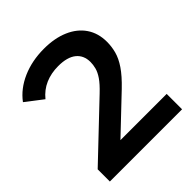

<svg xmlns="http://www.w3.org/2000/svg" viewBox="-194 -840 970 970"><g transform="rotate(-45 291.0 -355.0)"><path d="M35 0V-87L313 -351Q348 -384 365 -409Q382 -434 387.5 -455.5Q393 -477 393 -496Q393 -544 360 -570.5Q327 -597 263 -597Q212 -597 170.5 -579Q129 -561 99 -524L8 -594Q49 -649 118.5 -679.5Q188 -710 274 -710Q350 -710 406.5 -685.5Q463 -661 493.5 -616Q524 -571 524 -509Q524 -475 515 -441.5Q506 -408 481 -371Q456 -334 408 -288L169 -61L142 -110H551V0Z"/></g></svg>

Font: MOST Montserrat SemiBold
Style: Regular
Weight: 600
Designer: Julieta Ulanovsky
Foundry: Julieta Ulanovsky
Version: Version 8.000;March 11, 2024;FontCreator 15.0.0.2926 64-bit